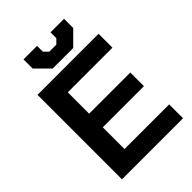

<svg xmlns="http://www.w3.org/2000/svg" viewBox="-260 -1015 1125 1125"><g transform="rotate(-45 303.0 -452.5)"><path d="M65 -700H571V-585H201V-408H542V-295H201V-115H571V0H65ZM154 -829V-905H266V-857L293 -830H351L378 -857V-905H490V-829L407 -746H237Z"/></g></svg>

Font: Chakra Petch
Style: Bold
Weight: 700
Designer: Katatrad Aksorn Co.,Ltd.
Foundry: Cadson Demak Co.,Ltd.
Version: Version 1.000; ttfautohint (v1.6)